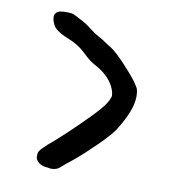

<svg xmlns="http://www.w3.org/2000/svg" viewBox="-68 -627 632 680"><g transform="rotate(10 248.5 -287.0)"><path d="M86.9 -560.5Q92.8 -565.4 118.2 -565.4H122.1Q135.7 -565.4 144 -562Q152.3 -558.6 182.6 -542Q192.4 -537.1 229.5 -508.8Q258.8 -493.2 285.2 -474.6Q313.5 -460 368.2 -397.5Q394.5 -368.2 406.2 -347.7Q413.1 -338.9 413.1 -313.5Q413.1 -263.7 363.3 -185.5Q347.7 -163.1 308.1 -124Q268.6 -85 233.4 -55.7Q202.1 -31.2 191.4 -21Q180.7 -10.7 162.1 -9.8H161.1Q154.3 -9.8 147.5 -11.7Q117.2 -12.7 104.5 -34.2Q102.5 -41 102.5 -44.9Q102.5 -48.8 103 -53.7Q103.5 -58.6 106.4 -63.5Q115.2 -77.1 150.4 -106.4Q193.4 -143.6 255.9 -206.1Q300.8 -251 314.5 -272.5Q322.3 -284.2 325.2 -293.9Q327.1 -298.8 327.1 -301.8Q327.1 -315.4 318.4 -333Q299.8 -372.1 248 -399.4Q227.5 -410.2 203.1 -434.6Q176.8 -460 138.7 -474.6Q87.9 -495.1 81.1 -517.6Q75.2 -530.3 75.2 -542.5Q75.2 -554.7 86.9 -560.5Z"/></g></svg>

Font: JasonHandwriting2
Style: SemiBold
Weight: 600
Version: Version 1.04.7